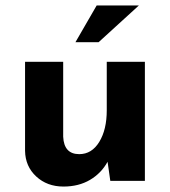

<svg xmlns="http://www.w3.org/2000/svg" viewBox="-20 -664 624 705"><path d="M512 -437V0H385L375 -70Q352 -28 310.5 -3.5Q269 21 213 21Q153 21 113 -16Q73 -53 72 -110V-437H212V-162Q215 -98 271 -98Q317 -98 344.5 -143Q372 -188 372 -259V-437ZM342 -509H257L335 -644H490Z"/></svg>

Font: Josefin Sans
Style: Bold
Weight: 700
Designer: Santiago Orozco
Foundry: Typemade
Version: Version 2.000